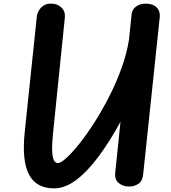

<svg xmlns="http://www.w3.org/2000/svg" viewBox="-20 -1024 940 1054"><path d="M277 10Q179 10 139 -66Q99 -142 116 -301.5L182.5 -936.5Q184 -950 193.2 -966Q202.5 -982 219.5 -993.5Q236.5 -1005 262 -1004Q296 -1004 317.8 -982.2Q339.5 -960.5 336 -927.5L272 -301.5Q268 -261 266.5 -229.2Q265 -197.5 267.8 -175Q270.5 -152.5 277.8 -140.8Q285 -129 298 -129Q314 -129 345 -157.2Q376 -185.5 415.8 -235.2Q455.5 -285 497.8 -351Q540 -417 578.8 -492.8Q617.5 -568.5 646.5 -648.2Q675.5 -728 688 -805.5L702.5 -945.5Q705 -972 726.8 -988Q748.5 -1004 780.5 -1004Q819.5 -1004 840 -983.2Q860.5 -962.5 857 -930L766 -67.5Q762.5 -30.5 740 -15.2Q717.5 0 689 0Q656 0 632.2 -18.8Q608.5 -37.5 612.5 -75.5L641.5 -355.5Q581.5 -245.5 520.2 -163.5Q459 -81.5 398 -35.8Q337 10 277 10Z"/></svg>

Font: Edu NSW ACT Cursive
Style: Regular
Weight: 400
Designer: Tina and Corey Anderson, Eben Sorkin, Mirko Velimirovic
Foundry: Sorkin Type Co.
Version: Version 2.000